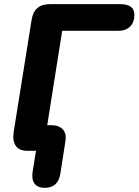

<svg xmlns="http://www.w3.org/2000/svg" viewBox="-20 -725 666 923"><path d="M195 178Q161 178 146 157.5Q131 137 137 99L153 0H112Q72 0 55.5 -24.5Q39 -49 46 -92L132 -630Q144 -705 219 -705H558Q626 -705 626 -654Q626 -618 605.5 -597.5Q585 -577 549 -577H279L207 -123H228Q263 -123 282 -103Q301 -83 294 -43L270 111Q259 178 195 178Z"/></svg>

Font: Nunito ExtraBold
Style: Italic
Weight: 800
Italic angle: -9°
Designer: Vernon Adams
Foundry: Vernon Adams
Version: Version 3.601; ttfautohint (v1.8.2.53-6de2)